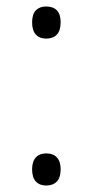

<svg xmlns="http://www.w3.org/2000/svg" viewBox="-20 -561 284 592"><path d="M79 -39Q79 -63 90.5 -75.5Q102 -88 122 -88Q144 -88 155.5 -75.5Q167 -63 167 -39Q167 -14 155.5 -1.5Q144 11 122 11Q102 11 90.5 -1.5Q79 -14 79 -39ZM79 -492Q79 -517 90.5 -529Q102 -541 122 -541Q144 -541 155.5 -529Q167 -517 167 -492Q167 -467 155.5 -454.5Q144 -442 122 -442Q102 -442 90.5 -454.5Q79 -467 79 -492Z"/></svg>

Font: Noto Sans Khmer Light
Style: Regular
Weight: 300
Version: Version 2.003